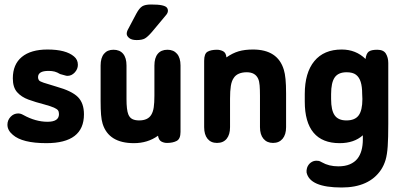

<svg xmlns="http://www.w3.org/2000/svg" viewBox="-20 -625 1798 853"><path d="M186 11Q353 11 353 -117Q353 -167 326 -194Q299 -221 231 -240Q191 -252 174 -257.5Q157 -263 153 -268.5Q149 -274 149 -282Q149 -296 160.5 -303Q172 -310 196 -310Q211 -310 222.5 -307Q234 -304 247 -296Q266 -291 270.5 -289.5Q275 -288 280 -288Q298 -288 312 -303Q326 -318 326 -337Q326 -360 309 -374Q273 -405 191 -405Q117 -405 77 -372Q37 -339 37 -277Q37 -237 56 -215.5Q75 -194 106.5 -182.5Q138 -171 177 -161Q206 -153 219.5 -147Q233 -141 237.5 -135Q242 -129 242 -118Q242 -84 191 -84Q165 -84 138 -91.5Q111 -99 84 -114Q77 -118 71.5 -119.5Q66 -121 61 -121Q41 -121 27 -106Q13 -91 13 -71Q13 -46 37 -26Q79 11 186 11Z M682 -22Q685 -3 696.5 3.5Q708 10 722 10Q748 10 765 1Q782 -8 782 -39V-334Q782 -368 766.5 -386Q751 -404 724 -404Q696 -404 681 -386Q666 -368 666 -334V-200Q666 -168 663 -148Q660 -128 652 -115Q637 -90 598 -90Q580 -90 568 -96Q556 -102 550 -117Q542 -137 542 -185V-334Q542 -368 527 -386Q512 -404 484 -404Q457 -404 442 -386Q427 -368 427 -334V-176Q427 -139 429 -115Q431 -91 436 -75Q463 11 575 11Q636 11 682 -22ZM726 -577Q726 -586 720.5 -592Q715 -598 699 -601.5Q683 -605 651 -605Q625 -605 612 -597Q599 -589 586 -565L550 -497Q543 -485 543 -475Q543 -465 554 -456Q565 -447 587 -447Q611 -447 623.5 -454Q636 -461 655 -483L716 -556Q726 -567 726 -577Z M986 -370Q984 -391 971 -397.5Q958 -404 944 -404Q918 -404 902.5 -395.5Q887 -387 887 -355V-60Q887 -27 902 -8.5Q917 10 944 10Q972 10 987 -8.5Q1002 -27 1002 -60V-186Q1002 -221 1005.5 -243Q1009 -265 1018 -278Q1026 -291 1041 -297.5Q1056 -304 1076 -304Q1114 -304 1127 -275Q1132 -264 1133.5 -245.5Q1135 -227 1135 -200V-60Q1135 -27 1150.5 -8.5Q1166 10 1193 10Q1220 10 1235.5 -8.5Q1251 -27 1251 -60V-209Q1251 -248 1248.5 -273.5Q1246 -299 1241 -315Q1214 -405 1104 -405Q1067 -405 1040 -397Q1013 -389 986 -370Z M1592 -24V-5Q1592 21 1586 43Q1580 65 1567.5 80.5Q1555 96 1534 105Q1513 114 1483 114Q1441 114 1410 96Q1401 91 1397 90Q1393 89 1386 89Q1372 89 1360.5 97.5Q1349 106 1344 121Q1341 132 1342 141Q1356 208 1498 208Q1620 208 1673 129Q1686 109 1693 85.5Q1700 62 1702.5 24.5Q1705 -13 1705 -75V-345Q1705 -369 1694.5 -386.5Q1684 -404 1656 -404Q1629 -404 1618 -395.5Q1607 -387 1604 -363Q1561 -405 1498 -405Q1419 -405 1376.5 -353.5Q1334 -302 1334 -207V-174Q1334 -82 1373 -35.5Q1412 11 1489 11Q1553 11 1592 -24ZM1589 -209 1590 -185Q1590 -135 1573.5 -112.5Q1557 -90 1519 -90Q1483 -90 1467 -112.5Q1451 -135 1451 -185V-207Q1451 -258 1467 -281Q1483 -304 1520 -304Q1547 -304 1561.5 -293Q1576 -282 1582.5 -261Q1589 -240 1589 -209Z"/></svg>

Font: Beiruti
Style: Bold
Weight: 700
Designer: Arlette Boutros
Foundry: Boutros
Version: Version 1.41